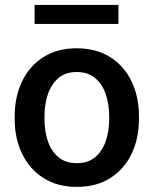

<svg xmlns="http://www.w3.org/2000/svg" viewBox="-20 -729 607 759"><path d="M38.1 -258.3V-269.5Q38.1 -346.2 67.1 -407Q96.2 -467.8 151.1 -502.9Q206.1 -538.1 283.2 -538.1Q360.8 -538.1 416 -502.9Q471.2 -467.8 500.2 -407Q529.3 -346.2 529.3 -269.5V-258.3Q529.3 -181.6 500.2 -121.1Q471.2 -60.5 416.3 -25.4Q361.3 9.8 284.2 9.8Q206.5 9.8 151.6 -25.4Q96.7 -60.5 67.4 -121.1Q38.1 -181.6 38.1 -258.3ZM155.8 -269.5V-258.3Q155.8 -210.4 169.2 -170.9Q182.6 -131.3 210.9 -107.7Q239.3 -84 284.2 -84Q328.1 -84 356.2 -107.7Q384.3 -131.3 397.9 -170.9Q411.6 -210.4 411.6 -258.3V-269.5Q411.6 -316.4 398.2 -356.2Q384.8 -396 356.4 -420.2Q328.1 -444.3 283.2 -444.3Q238.8 -444.3 210.7 -420.2Q182.6 -396 169.2 -356.2Q155.8 -316.4 155.8 -269.5ZM448.2 -709.5V-634.3H116.7V-709.5Z"/></svg>

Font: Vazirmatn FD Medium
Style: Regular
Weight: 500
Designer: Saber Rastikerdar
Foundry: Saber Rastikerdar
Version: Version 33.003